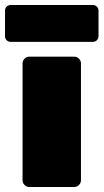

<svg xmlns="http://www.w3.org/2000/svg" viewBox="-40 -746 413 766"><path d="M256 0H77Q66 0 58 -8Q50 -16 50 -27V-493Q50 -504 58 -512Q66 -520 77 -520H256Q267 -520 275 -512Q283 -504 283 -493V-27Q283 -16 275 -8Q267 0 256 0ZM3 -726H330Q340 -726 346.5 -719.5Q353 -713 353 -703V-602Q353 -592 346.5 -585.5Q340 -579 330 -579H3Q-7 -579 -13.5 -585.5Q-20 -592 -20 -602V-703Q-20 -713 -13.5 -719.5Q-7 -726 3 -726Z"/></svg>

Font: Rubik One
Style: Regular
Weight: 400
Designer: Hubert and Fischer with Elvire Volk Leonovitch
Foundry: Hubert and Fischer with Elvire Volk Leonovitch
Version: Version 1.001